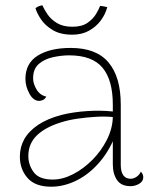

<svg xmlns="http://www.w3.org/2000/svg" viewBox="-20 -693 574 725"><path d="M473 10Q438 10 422 -13Q406 -36 406 -73V-206L420 -194Q397 -129 357.5 -82.5Q318 -36 270 -12Q222 12 173 12Q113 12 84 -21Q55 -54 55 -102Q55 -138 72 -168Q89 -198 124 -221.5Q159 -245 212 -259Q256 -270 308 -273.5Q360 -277 406 -272V-298Q406 -391 367 -437.5Q328 -484 241 -484Q212 -484 180 -477Q148 -470 126.5 -451.5Q105 -433 105 -397Q105 -378 117.5 -356Q130 -334 155 -328Q149 -318 141 -315Q133 -312 128 -312Q106 -312 91 -339.5Q76 -367 76 -395Q76 -454 122.5 -483Q169 -512 247 -512Q344 -512 390 -457Q436 -402 436 -298V-71Q436 -18 474 -18Q484 -18 495 -25Q506 -32 512 -45Q517 -39 519 -34Q521 -29 521 -24Q521 -8 505.5 1Q490 10 473 10ZM179 -15Q217 -15 256.5 -35.5Q296 -56 329.5 -90Q363 -124 384 -166Q405 -208 406 -251Q379 -254 343.5 -252Q308 -250 273.5 -245Q239 -240 214 -232Q153 -214 120 -182.5Q87 -151 87 -104Q87 -70 107.5 -42.5Q128 -15 179 -15ZM253 -592Q289 -592 310 -606.5Q331 -621 342.5 -640Q354 -659 358 -671Q365 -670 371.5 -669Q378 -668 385 -666Q378 -639 360.5 -615.5Q343 -592 316 -577Q289 -562 253 -562Q208 -562 179 -579.5Q150 -597 134.5 -620.5Q119 -644 114 -662Q120 -667 126.5 -669.5Q133 -672 140 -673Q146 -659 159 -639.5Q172 -620 195 -606Q218 -592 253 -592Z"/></svg>

Font: Arima Thin
Style: Regular
Weight: 100
Designer: Joana Correia and Natanael Gama
Foundry: NDISCOVER
Version: Version 1.101;gftools[0.9.23]